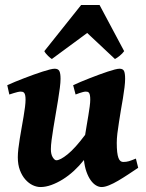

<svg xmlns="http://www.w3.org/2000/svg" viewBox="-20 -734 590 774"><path d="M537.1 -57.6Q517.6 -44.4 496.8 -30.8Q476.1 -17.1 456.5 -5.6Q437 5.9 419.7 12.9Q402.3 20 389.6 20Q378.4 20 366.9 13.2Q355.5 6.3 345.7 -7.3Q335.9 -21 328.6 -41.5Q321.3 -62 318.4 -88.9Q299.8 -65.4 278.1 -45.4Q256.3 -25.4 233.2 -11Q210 3.4 187 11.7Q164.1 20 143.1 20Q127.9 20 111.8 12.5Q95.7 4.9 82.3 -10.3Q68.8 -25.4 60.3 -47.9Q51.8 -70.3 51.8 -100.1Q51.8 -114.7 54 -134.3Q56.2 -153.8 59.8 -175.5Q63.5 -197.3 67.4 -220Q71.3 -242.7 75 -263.7Q78.6 -284.7 80.8 -302.5Q83 -320.3 83 -332Q83 -343.3 81.5 -349.9Q80.1 -356.4 77.4 -359.6Q74.7 -362.8 71 -363.8Q67.4 -364.7 63 -364.7Q58.6 -364.7 51 -363Q43.5 -361.3 36.1 -358.9Q27.3 -356.4 17.6 -353L9.3 -390.6Q22.9 -397 40.8 -404.3Q58.6 -411.6 77.6 -418.9Q96.7 -426.3 115.7 -433.1Q134.8 -439.9 151.4 -445.3Q168 -450.7 180.9 -453.9Q193.8 -457 200.2 -457Q214.4 -457 219.2 -447.8Q224.1 -438.5 224.1 -416Q224.1 -401.9 221.2 -379.2Q218.3 -356.4 213.9 -329.8Q209.5 -303.2 204.6 -274.4Q199.7 -245.6 195.3 -219Q190.9 -192.4 188 -169.7Q185.1 -147 185.1 -132.8Q185.1 -111.8 192.6 -99.9Q200.2 -87.9 207 -87.9Q222.7 -87.9 252.7 -112.1Q282.7 -136.2 323.2 -190.4Q326.2 -210 329.8 -230.5Q333.5 -251 336.4 -269.8Q339.4 -288.6 341.6 -304.7Q343.8 -320.8 343.8 -332Q343.8 -343.3 342.5 -349.9Q341.3 -356.4 338.9 -359.6Q336.4 -362.8 333.3 -363.8Q330.1 -364.7 325.7 -364.7Q321.3 -364.7 314.5 -363Q307.6 -361.3 300.8 -358.9Q293 -356.4 284.7 -353L274.9 -390.6Q288.6 -397 305.9 -404.3Q323.2 -411.6 342 -418.9Q360.8 -426.3 379.4 -433.1Q397.9 -439.9 414.1 -445.3Q430.2 -450.7 442.9 -453.9Q455.6 -457 461.9 -457Q475.6 -457 480 -447.8Q484.4 -438.5 484.4 -416Q484.4 -401.9 481.9 -381.6Q479.5 -361.3 475.6 -337.9L467.3 -289.6Q463.4 -264.6 459.5 -240.7Q455.6 -216.8 453.1 -195.6Q450.7 -174.3 450.7 -158.2Q450.7 -136.2 452.4 -121.3Q454.1 -106.4 457.5 -97.4Q460.9 -88.4 465.8 -84.7Q470.7 -81.1 476.6 -81.1Q489.3 -81.1 499.8 -84.2Q510.3 -87.4 527.8 -94.7ZM480.5 -527.8Q473.6 -518.1 462.4 -509Q451.2 -500 443.4 -496.1L331.5 -601.1L189 -496.1Q186.5 -497.6 182.6 -500.7Q178.7 -503.9 174.1 -508.3Q169.4 -512.7 165.3 -517.8Q161.1 -522.9 158.7 -527.8L307.1 -713.9H381.3Z"/></svg>

Font: Gentium Book Basic
Style: Bold Italic
Weight: 700
Italic angle: -8°
Designer: J. Victor Gaultney and Annie Olsen
Foundry: SIL International
Version: Version 1.102; 2013; Maintenance release